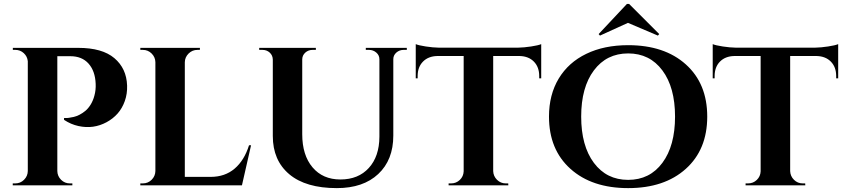

<svg xmlns="http://www.w3.org/2000/svg" viewBox="-20 -944 4302 978"><path d="M45.4 -700.2H378.4Q501 -700.2 562.7 -647.7Q624.5 -595.2 627.4 -508.3Q628.9 -466.3 615.7 -429.2Q602.5 -392.1 578.9 -365.5Q555.2 -338.9 522.5 -321.3Q489.7 -303.7 454.1 -298.6Q418.5 -293.5 379.6 -302Q340.8 -310.5 306.2 -333.5V-342.8H312.5Q319.3 -342.3 330.6 -343.8Q341.8 -345.2 355.7 -348.4Q369.6 -351.6 385.3 -359.6Q400.9 -367.7 415 -379.4Q429.2 -391.1 441.7 -411.1Q454.1 -431.2 460.9 -457Q468.8 -485.8 467.3 -517.1Q464.8 -582 431.2 -619.9Q397.5 -657.7 338.4 -657.7H272V-72.8Q272.5 -46.9 291 -28.3Q309.6 -9.8 335.9 -9.8H348.6V0H44.9V-9.8H57.6Q84 -9.8 102.5 -28.3Q121.1 -46.9 121.6 -72.8V-632.3Q119.1 -656.7 101.1 -673.3Q83 -689.9 58.1 -689.9H45.4Z M1248.5 -204.1H1258.8L1212.4 0H694.8V-9.8H707.5Q733.9 -9.8 752.4 -28.3Q771 -46.9 771.5 -72.8V-627Q771 -652.8 752.4 -671.4Q733.9 -689.9 707.5 -689.9H694.8V-700.2H998.5L998 -689.9H985.8Q959.5 -689.9 940.7 -671.4Q921.9 -652.8 921.4 -627V-43H1052.7Q1126 -43 1175.3 -85.2Q1224.6 -127.4 1248.5 -204.1Z M1843.3 -700.2H2052.2V-689.9H2036.1Q2014.6 -689.9 1999 -676.3Q1983.4 -662.6 1983.4 -642.6V-253.4Q1983.4 -129.4 1906.7 -57.6Q1830.1 14.2 1695.8 14.2Q1537.6 14.2 1453.6 -56.4Q1369.6 -127 1369.6 -251.5V-640.6Q1369.1 -662.1 1354 -676Q1338.9 -689.9 1316.9 -689.9H1300.3V-700.2H1588.9V-689.9H1572.3Q1550.8 -689.9 1535.4 -676.3Q1520 -662.6 1519.5 -642.1V-260.3Q1519.5 -153.8 1571.8 -91.8Q1624 -29.8 1713.9 -29.8Q1805.2 -29.8 1858.6 -88.4Q1912.1 -147 1912.6 -247.6V-642.1Q1912.6 -662.6 1896.7 -676.3Q1880.9 -689.9 1859.4 -689.9H1843.3Z M2215.8 -701.2H2618.2Q2648.9 -701.7 2685.5 -707.3Q2722.2 -712.9 2736.8 -719.2V-544.9H2726.6V-556.6Q2726.6 -602.5 2699.5 -630.1Q2672.4 -657.7 2626.5 -658.7H2492.2V-72.3Q2493.2 -46.4 2511.7 -28.1Q2530.3 -9.8 2556.2 -9.8H2568.8L2569.3 0H2265.1V-9.8H2277.8Q2303.7 -9.8 2322.3 -27.6Q2340.8 -45.4 2341.8 -71.3V-658.7H2207.5Q2161.6 -657.7 2134.5 -630.1Q2107.4 -602.5 2107.4 -556.6V-544.9H2097.7V-719.2Q2112.3 -712.9 2148.7 -707.3Q2185.1 -701.7 2215.8 -701.2Z M3173.3 -923.8 3029.3 -770.5 3036.1 -762.7 3178.7 -827.6 3331.1 -762.7 3337.9 -770.5 3184.6 -923.8ZM3179.7 -713.9Q3364.3 -713.9 3473.4 -616Q3582.5 -518.1 3582.5 -350.1Q3582.5 -182.1 3473.4 -84Q3364.3 14.2 3179.7 14.2Q2995.1 14.2 2885.7 -84Q2776.4 -182.1 2776.4 -350.1Q2776.4 -461.4 2825.9 -543.7Q2875.5 -626 2966.6 -669.9Q3057.6 -713.9 3179.7 -713.9ZM3005.1 -114.5Q3069.8 -27.8 3179.7 -27.8Q3289.6 -27.8 3354 -114.5Q3418.5 -201.2 3418.5 -350.1Q3418.5 -499 3354 -585.4Q3289.6 -671.9 3179.7 -671.9Q3069.8 -671.9 3005.1 -585.4Q2940.4 -499 2940.4 -350.1Q2940.4 -201.2 3005.1 -114.5Z M3728.5 -701.2H4130.9Q4161.6 -701.7 4198.2 -707.3Q4234.9 -712.9 4249.5 -719.2V-544.9H4239.3V-556.6Q4239.3 -602.5 4212.2 -630.1Q4185.1 -657.7 4139.2 -658.7H4004.9V-72.3Q4005.9 -46.4 4024.4 -28.1Q4043 -9.8 4068.8 -9.8H4081.5L4082 0H3777.8V-9.8H3790.5Q3816.4 -9.8 3835 -27.6Q3853.5 -45.4 3854.5 -71.3V-658.7H3720.2Q3674.3 -657.7 3647.2 -630.1Q3620.1 -602.5 3620.1 -556.6V-544.9H3610.4V-719.2Q3625 -712.9 3661.4 -707.3Q3697.8 -701.7 3728.5 -701.2Z"/></svg>

Font: Cinzel Decorative Bold
Style: Regular
Weight: 700
Designer: Natanael Gama
Version: Version 1.001;PS 001.001;hotconv 1.0.56;makeotf.lib2.0.21325